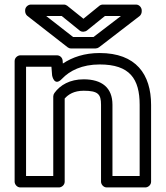

<svg xmlns="http://www.w3.org/2000/svg" viewBox="-20 -795 728 840"><path d="M346 -448C286 -448 243 -423 218 -388C215 -384 213 -378 213 -373V-25H94V-503H205L208 -465C208 -465 217 -414 251 -450C285 -486 339 -513 416 -513C548 -513 591 -450 591 -336V-25H472V-337C472 -411 426 -448 346 -448ZM346 -398C409 -398 422 -383 422 -337V0C422 11 432 25 447 25H616C627 25 641 15 641 0V-336C641 -470 575 -563 416 -563C350 -563 297 -545 255 -517L254 -530C253 -543 242 -553 229 -553H69C58 -553 44 -543 44 -528V0C44 11 54 25 69 25H238C249 25 263 15 263 0V-364C279 -382 304 -398 346 -398ZM361 -662 439 -725H509L389 -633H300L182 -725H250L329 -661C338 -654 352 -655 361 -662ZM345 -713 274 -770C270 -773 265 -775 259 -775H115C104 -775 90 -765 90 -750V-746C90 -740 93 -731 99 -726L276 -588C280 -585 285 -583 291 -583H398C403 -583 409 -585 413 -588L591 -725C596 -729 600 -737 600 -745V-750C600 -761 590 -775 575 -775H430C425 -775 418 -773 414 -769Z"/></svg>

Font: Asimov
Style: XWidOu
Weight: 500
Designer: Google
Version: Version 2.000980; 2014